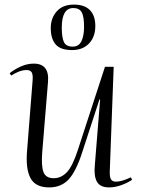

<svg xmlns="http://www.w3.org/2000/svg" viewBox="-20 -802 613 836"><path d="M22 -483Q41 -499 69.5 -512Q98 -525 127 -525Q196 -525 189 -445L164 -141Q159 -81 169 -53.5Q179 -26 214 -26Q246 -26 271 -52Q296 -78 319 -149L437 -511H475L458 -57Q457 -32 463 -21.5Q469 -11 485 -11Q510 -11 550 -30L555 -19Q534 -5 507 4.5Q480 14 455 14Q416 14 402 -11Q388 -36 393 -84L416 -369H413L339 -142Q312 -57 279.5 -21.5Q247 14 194 14Q134 14 112.5 -27Q91 -68 98 -147L122 -452Q124 -475 118.5 -486Q113 -497 96 -497Q79 -497 61.5 -490Q44 -483 29 -473ZM294 -584Q243 -584 222 -609Q201 -634 201 -680Q201 -723 227 -752.5Q253 -782 302 -782Q348 -782 371.5 -758Q395 -734 395 -689Q395 -641 367.5 -612.5Q340 -584 294 -584ZM297 -599Q323 -599 334.5 -622.5Q346 -646 346 -685Q346 -731 335.5 -749Q325 -767 299 -767Q249 -767 249 -682Q249 -638 258.5 -618.5Q268 -599 297 -599Z"/></svg>

Font: Literata 72pt Light
Style: Italic
Weight: 300
Italic angle: -2°
Designer: Latin by Veronika Burian and Jose Scaglione. Greek by Irene Vlachou. Cyrillic by Vera Evstafieva
Foundry: TypeTogether
Version: Version 3.002